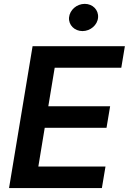

<svg xmlns="http://www.w3.org/2000/svg" viewBox="-20 -964 660 984"><path d="M26.3 0H502.1L520.6 -110.4H176.5L209.2 -308.9H525.9L544.4 -419.4H227.6L260.3 -616.8H601.6L620 -727.3H147ZM333.8 -874.3C330.6 -835.9 361.9 -804.7 402.7 -804.7C443.5 -804.7 479.8 -835.9 482.6 -874.3C485.8 -913 455.3 -944.2 414.4 -944.2C373.2 -944.2 337.4 -913 333.8 -874.3Z"/></svg>

Font: Margiela Sans Semi Bold
Style: Italic
Weight: 600
Italic angle: -9.39999°
Designer: Stefan Endress, Andreas Faust
Version: Version 1.100;FEAKit 1.0